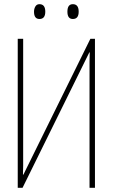

<svg xmlns="http://www.w3.org/2000/svg" viewBox="-20 -900 540 920"><path d="M197 -844Q197 -880 169 -880Q156 -880 149.5 -869Q143 -858 143 -844Q143 -809 169 -809Q197 -809 197 -844ZM357 -844Q357 -880 329 -880Q303 -880 303 -844Q303 -809 329 -809Q357 -809 357 -844ZM88 0 408 -649H410Q409 -623 409 -604Q409 -585 409 -554V0H435V-714H413L92 -63H90Q91 -90 91 -106Q91 -122 91 -147V-714H65V0Z"/></svg>

Font: Noto Sans Mono UI Condensed Thin
Style: Regular
Weight: 250
Width: 3
Designer: Monotype Design team
Foundry: Monotype Imaging Inc.
Version: 1.000